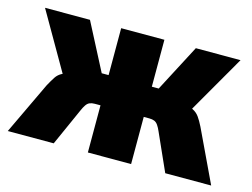

<svg xmlns="http://www.w3.org/2000/svg" viewBox="-76 -631 991 755"><g transform="rotate(15 420.0 -253.0)"><path d="M6 0 107 -213Q119 -235 128.5 -249.5Q138 -264 154 -272Q170 -280 199 -285L177 -237L22 -506H205L304 -315H332V-506H508V-315H536L636 -506H818L663 -237L641 -285Q670 -279 686 -271Q702 -263 712 -249Q722 -235 733 -213L834 0H647L579 -152Q573 -166 566.5 -175.5Q560 -185 551.5 -188.5Q543 -192 531 -192H508V0H332V-192H309Q297 -192 288.5 -188.5Q280 -185 273.5 -175.5Q267 -166 261 -152L193 0Z"/></g></svg>

Font: Nunito Sans 7pt Condensed Black
Style: Regular
Weight: 900
Width: 3
Designer: Vernon Adams
Foundry: Vernon Adams
Version: Version 3.101;gftools[0.9.27]